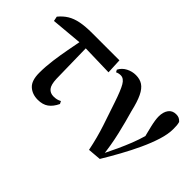

<svg xmlns="http://www.w3.org/2000/svg" viewBox="-67 -891 1245 1245"><g transform="rotate(45 555.5 -268.5)"><path d="M18.6 -419.9 11.9 -452.5Q38.1 -484.3 69.1 -503.2Q100.2 -522.2 143.8 -530.8Q187.3 -539.4 249.8 -539.4H499.4L504.3 -434.4L253.7 -441ZM305.7 16.2Q254.6 16.2 221.7 -13.8Q188.8 -43.7 188.8 -114.6Q188.8 -171.5 196.8 -231.4Q204.8 -291.4 215.9 -350Q226.9 -408.6 236.8 -459.8H289.7L295.4 -165.9Q297.4 -113.3 314.8 -92.3Q332.3 -71.3 362.5 -71.3Q378.8 -71.3 391.9 -74.4Q405 -77.6 417.8 -84.6L427 -66.6Q407.4 -24.9 378.7 -4.3Q350.1 16.2 305.7 16.2Z M770.4 10.4Q751 -85.1 723.4 -167.9Q695.8 -250.6 670.4 -325.6Q642.6 -408.5 622.5 -442.8Q602.4 -477.1 574.3 -477.1Q554.9 -477.1 538.9 -469.1L530.2 -484.7Q546.4 -515.8 577.5 -531.7Q608.5 -547.7 642.9 -547.7Q680.3 -547.7 706 -530.5Q731.8 -513.4 751.4 -473.1Q771 -432.7 787.2 -362.4Q808.9 -288.2 829.6 -200Q850.3 -111.8 860.2 -18.2H842.1L849.6 -33.3Q875.1 -84.4 896.3 -130.6Q917.4 -176.8 935.1 -221.5Q952.8 -266.3 966.4 -313.9Q980 -361.6 990.6 -415.3L980.2 -256.3Q960.1 -330.2 948.2 -380.8Q936.3 -431.4 936.3 -462Q936.3 -502.5 954.5 -527.6Q972.6 -552.7 1007 -552.7Q1023.5 -552.7 1034.3 -547.5Q1045 -542.3 1055.6 -530.7Q1059.8 -516.3 1060.8 -503Q1061.8 -489.8 1061.8 -471.2Q1061.8 -425.1 1043.8 -367.5Q1025.9 -310 996.5 -246.5Q967.2 -183 931.8 -119Q896.5 -55.1 861.4 2.8Z"/></g></svg>

Font: Noto Serif HK ExtraLight
Style: Regular
Weight: 200
Designer: Ryoko NISHIZUKA 西塚涼子 (kana & ideographs); Frank Grießhammer (Latin, Greek & Cyrillic); Wenlong ZHANG 张文龙 (bopomofo); San
Foundry: Adobe
Version: Version 2.002-H1;hotconv 1.1.0;makeotfexe 2.6.0